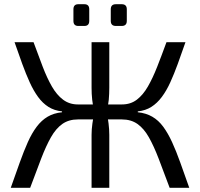

<svg xmlns="http://www.w3.org/2000/svg" viewBox="-20 -890 948 910"><path d="M859 -690Q840 -635 822.5 -587Q805 -539 787 -499.5Q769 -460 747 -430.5Q725 -401 697.5 -383.5Q670 -366 633 -362V-358Q672 -354 701.5 -337Q731 -320 753.5 -289.5Q776 -259 795.5 -216.5Q815 -174 834.5 -119.5Q854 -65 877 0H784Q755 -78 732 -138Q709 -198 685.5 -239.5Q662 -281 631.5 -302.5Q601 -324 557 -324L558 -395Q599 -395 628.5 -417.5Q658 -440 681 -480Q704 -520 725 -573.5Q746 -627 769 -690ZM139 -690Q162 -627 182.5 -573.5Q203 -520 226 -480Q249 -440 279 -417.5Q309 -395 349 -395L350 -324Q306 -324 275.5 -302.5Q245 -281 221.5 -239.5Q198 -198 175 -138Q152 -78 123 0H31Q54 -65 73.5 -119.5Q93 -174 112 -216.5Q131 -259 154 -289.5Q177 -320 206 -337Q235 -354 274 -358V-362Q237 -366 209.5 -383.5Q182 -401 160.5 -430.5Q139 -460 121 -499.5Q103 -539 85.5 -587Q68 -635 49 -690ZM435 -395V-324H320V-395ZM498 -690V-474Q498 -444 495.5 -417Q493 -390 485 -361Q491 -333 494.5 -305Q498 -277 498 -251V0H414V-251Q414 -277 418 -305Q422 -333 427 -361Q420 -390 417 -417Q414 -444 414 -474V-690ZM588 -395V-324H479V-395ZM557 -870Q581 -870 581 -846V-791Q581 -767 557 -767H529Q505 -767 505 -791V-846Q505 -870 529 -870ZM380 -870Q403 -870 403 -846V-791Q403 -767 380 -767H351Q328 -767 328 -791V-846Q328 -870 351 -870Z"/></svg>

Font: Exo 2
Style: Regular
Weight: 400
Designer: Natanael Gama
Foundry: Natanael Gama
Version: Version 2.010